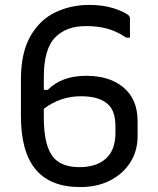

<svg xmlns="http://www.w3.org/2000/svg" viewBox="-20 -740 640 780"><path d="M342 -720Q398 -720 439.5 -707Q481 -694 501 -679Q508 -673 508 -664V-587H493Q454 -613 416 -623.5Q378 -634 331 -634Q288 -634 258.5 -623Q229 -612 206 -590Q181 -565 169.5 -524Q158 -483 158 -428V-375H174Q202 -403 240.5 -417.5Q279 -432 331 -432Q426 -432 482.5 -384Q539 -336 539 -248V-187Q539 -127 509.5 -80.5Q480 -34 427.5 -7Q375 20 306 20Q185 20 125 -51.5Q65 -123 65 -269V-416Q65 -526 103.5 -593Q142 -660 205 -690Q268 -720 342 -720ZM202 -95Q236 -61 303 -61Q372 -61 410.5 -96Q449 -131 449 -200V-223Q449 -257 442 -278.5Q435 -300 422 -313Q406 -330 378 -339.5Q350 -349 309 -349Q225 -349 158 -298V-265Q158 -200 169 -159Q180 -118 202 -95Z"/></svg>

Font: Recursive Sn Lnr St
Style: Regular
Weight: 400
Version: Version 1.079;hotconv 1.0.112;makeotfexe 2.5.65598; ttfautoh